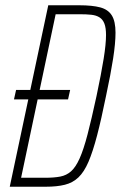

<svg xmlns="http://www.w3.org/2000/svg" viewBox="-20 -708 458 728"><path d="M33 -331 41 -367H246L238 -331ZM17 0 163 -688H281Q330 -688 360 -680Q390 -672 404 -649.5Q418 -627 418 -584Q418 -545 409 -486.5Q400 -428 382 -344Q364 -255 348 -194Q332 -133 315.5 -94.5Q299 -56 277.5 -35.5Q256 -15 226 -7.5Q196 0 154 0ZM60 -34H152Q185 -34 208.5 -38.5Q232 -43 249.5 -58.5Q267 -74 282 -107.5Q297 -141 312 -198.5Q327 -256 346 -344Q364 -429 373 -485Q382 -541 382 -575Q382 -602 376 -618Q370 -634 357.5 -642Q345 -650 326.5 -652Q308 -654 283 -654H191Z"/></svg>

Font: Saira Condensed Thin
Style: Italic
Weight: 250
Width: 3
Italic angle: -12°
Designer: Hector Gatti with collaboration of the Omnibus-Type team
Foundry: Omnibus-Type
Version: Version 1.101